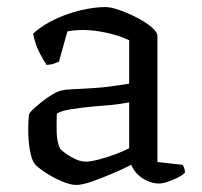

<svg xmlns="http://www.w3.org/2000/svg" viewBox="-20 -520 573 544"><path d="M196 4Q179 4 153.5 -7Q128 -18 106.5 -32.5Q85 -47 78 -56Q70 -66 65 -93Q60 -120 60 -152Q60 -164 60.5 -174.5Q61 -185 62 -195Q63 -200 73.5 -210Q84 -220 99 -232Q114 -244 129.5 -253Q145 -262 156 -264Q165 -266 182.5 -267Q200 -268 222 -269Q236 -270 252 -271Q268 -272 284.5 -274Q301 -276 316.5 -278.5Q332 -281 346 -283V-406Q316 -420 280.5 -427.5Q245 -435 216 -435Q204 -435 192.5 -434Q181 -433 171 -431L147 -345Q143 -344 135 -340.5Q127 -337 112 -336Q103 -349 91 -372.5Q79 -396 74 -425Q94 -443 119.5 -457Q145 -471 173 -480.5Q201 -490 228.5 -495Q256 -500 279 -500Q294 -500 318.5 -491.5Q343 -483 368 -470Q393 -457 409.5 -443Q426 -429 426 -418V-61L497 -53Q499 -51 501.5 -45Q504 -39 504 -31Q498 -24 484 -17Q470 -10 455.5 -5Q441 0 430 0Q415 0 398.5 -7Q382 -14 370 -26Q358 -38 352 -53Q326 -40 295.5 -27Q265 -14 238.5 -5Q212 4 196 4ZM224 -62Q236 -62 259.5 -68Q283 -74 307 -83Q331 -92 346 -100V-230Q320 -225 294.5 -222.5Q269 -220 241 -218Q210 -215 181.5 -210.5Q153 -206 141 -198Q140 -176 140.5 -147.5Q141 -119 150 -99Q161 -87 183 -74.5Q205 -62 224 -62Z"/></svg>

Font: Texturina 12pt Light
Style: Regular
Weight: 300
Designer: Guillermo Torres Carreño
Foundry: Omnibus-Type
Version: Version 1.002